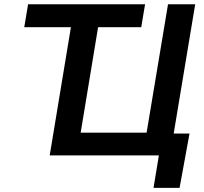

<svg xmlns="http://www.w3.org/2000/svg" viewBox="-20 -748 981 924"><path d="M96.7 -617.2 115.2 -727.5H678.2L659.7 -617.2H452.1L368.2 -109.4H685.5L788.6 -727.5H919.4L815.9 -105.5H892.1L844.2 156.2H718.8L744.6 0H219.2L321.3 -617.2Z"/></svg>

Font: Inter Semi Bold
Style: Italic
Weight: 600
Italic angle: -9.39999°
Designer: Rasmus Andersson
Foundry: rsms
Version: Version 4.000;git-3c8e0fc